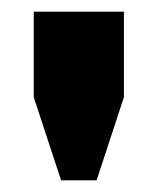

<svg xmlns="http://www.w3.org/2000/svg" viewBox="-20 -706 271 330"><path d="M193 -539 146 -396H85L38 -539V-686H193Z"/></svg>

Font: Chivo Black
Style: Regular
Weight: 900
Designer: Hector Gatti
Foundry: Omnibus-Type
Version: Version 1.007